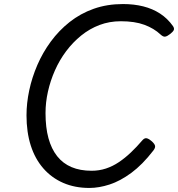

<svg xmlns="http://www.w3.org/2000/svg" viewBox="-20 -910 880 949"><path d="M422 19Q350 19 292.5 -6Q235 -31 194 -78Q153 -125 132 -191Q111 -257 111 -340Q111 -400 124.5 -463.5Q138 -527 164.5 -588.5Q191 -650 231 -704.5Q271 -759 324 -801Q377 -843 443 -866.5Q509 -890 588 -890Q642 -890 688 -878.5Q734 -867 771 -843Q808 -819 835 -781Q843 -769 838.5 -760.5Q834 -752 821 -742Q807 -731 797 -729Q787 -727 774 -739Q741 -770 693.5 -787.5Q646 -805 577 -805Q521 -805 472 -786.5Q423 -768 381.5 -734.5Q340 -701 307 -657Q274 -613 251.5 -562Q229 -511 217 -457.5Q205 -404 205 -351Q205 -280 219.5 -227Q234 -174 262.5 -138Q291 -102 333.5 -84Q376 -66 433 -66Q470 -66 503.5 -77Q537 -88 567.5 -108.5Q598 -129 627 -156.5Q656 -184 685 -218Q696 -230 707.5 -226Q719 -222 731 -211Q745 -198 746.5 -188.5Q748 -179 738 -166Q684 -96 629 -55.5Q574 -15 521.5 2Q469 19 422 19Z"/></svg>

Font: Playwrite AT
Style: Italic
Weight: 400
Italic angle: -13.0072°
Designer: Veronika Burian, José Scaglione
Foundry: TypeTogether
Version: Version 1.002